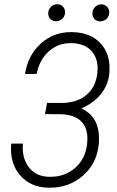

<svg xmlns="http://www.w3.org/2000/svg" viewBox="-20 -872 548 902"><path d="M267.6 -388.2Q340.3 -388.2 385.3 -425.3Q430.2 -462.4 437.5 -529.3Q438.5 -540 438.5 -550.3Q438.5 -598.6 412.1 -629.9Q379.9 -668 315.9 -669.4Q314.5 -669.4 313 -669.4Q252.9 -669.9 209.5 -630.9Q165 -590.8 152.3 -524.9L97.7 -524.4Q110.4 -611.8 171.9 -667.5Q231.4 -721.2 313.5 -721.2Q316.4 -721.2 319.3 -721.2Q407.7 -719.2 454.6 -666Q494.6 -620.6 494.6 -551.3Q494.6 -539.6 493.7 -527.3Q488.3 -473.6 455.3 -431.4Q422.4 -389.2 361.8 -362.3Q445.3 -325.7 445.3 -219.2Q445.3 -208.5 444.3 -197.3Q435.5 -102.5 367.7 -44.9Q303.2 9.8 214.8 9.8Q210.4 9.8 205.6 9.8Q122.1 7.8 73.2 -49.8Q31.7 -99.1 31.7 -171.9Q31.7 -184.1 32.7 -197.3H87.9Q86.9 -186.5 86.9 -176.8Q86.9 -124 115.2 -86.9Q148.4 -43 209 -41.5Q212.4 -41.5 215.3 -41.5Q284.2 -41 331.5 -82Q381.3 -125 389.2 -195.3Q390.6 -208 390.6 -219.7Q390.6 -270.5 364.3 -298.8Q332 -334 264.6 -335.4L191.4 -335.9L201.2 -388.7ZM414.1 -811Q415 -827.6 426.8 -839.4Q438.5 -851.1 455.6 -851.6Q472.7 -851.6 483.4 -839.8Q493.2 -829.1 493.2 -814Q493.2 -812.5 493.2 -811Q492.2 -794.4 480.2 -783.2Q468.3 -772 451.7 -771.5Q434.6 -771.5 423.8 -782.7Q413.1 -793.9 414.1 -811ZM206.5 -811.5Q207.5 -828.1 219.2 -839.8Q231 -851.6 248 -852.1Q248.5 -852.1 249.5 -852.1Q265.1 -852.5 275.9 -840.8Q285.6 -830.1 285.6 -815.4Q285.6 -813.5 285.6 -811.5Q284.7 -794.9 272.7 -783.7Q260.7 -772.5 244.1 -772Q227.1 -772 216.3 -783.2Q205.6 -794.4 206.5 -811.5Z"/></svg>

Font: MAUL Condensed Light Italic
Style: Light Italic
Weight: 300
Italic angle: -12°
Designer: MAUL
Version: Version 1.0; 2020; ttfautohint (v1.8.3)